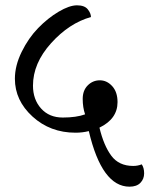

<svg xmlns="http://www.w3.org/2000/svg" viewBox="-20 -669 562 722"><path d="M467 33Q363 33 314 -176Q290 -170 264 -170Q169 -170 102.5 -230.5Q36 -291 36 -373Q36 -422 61.5 -474Q87 -526 123.5 -563.5Q160 -601 200.5 -625Q241 -649 269.5 -649Q298 -649 310 -634Q322 -619 322 -605Q240 -582 172 -506.5Q104 -431 104 -347Q104 -295 134.5 -261Q165 -227 216 -227Q267 -227 300 -239Q291 -265 291 -297Q291 -329 310 -348Q329 -367 355.5 -367Q382 -367 402 -345Q422 -323 422 -285Q422 -222 354 -189Q370 -122 398.5 -83.5Q427 -45 481 -45Q498 -45 513 -51Q522 -38 522 -17Q522 4 508 18.5Q494 33 467 33Z"/></svg>

Font: Laila
Style: Regular
Weight: 400
Designer: Hitesh Malaviya
Foundry: Indian Type Foundry
Version: Version 1.302;PS 1.0;hotconv 1.0.78;makeotf.lib2.5.61930; tt